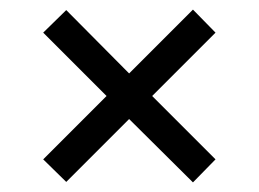

<svg xmlns="http://www.w3.org/2000/svg" viewBox="-20 -515 540 400"><path d="M249 -267 118 -136 70 -183 202 -315 70 -447 118 -494 249 -362 382 -495 429 -447 297 -315 429 -183 382 -135Z"/></svg>

Font: Play
Style: Regular
Weight: 400
Designer: Jonas Hecksher (Cyrillic expansion: Cyreal)
Foundry: Jonas Hecksher, Playtype, e-types AS
Version: Version 2.101; ttfautohint (v1.5.65-e2d9)